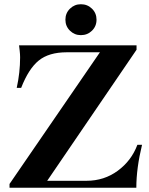

<svg xmlns="http://www.w3.org/2000/svg" viewBox="-20 -887 706 907"><path d="M25 -18 452 -640H295Q211 -640 163 -601Q115 -562 80 -472H59Q75 -544 75 -616Q75 -630 73 -647.5Q71 -665 70 -673H625V-652L203 -33H389Q472 -33 536.5 -80.5Q601 -128 629 -203H651Q624 -92 624 0H25ZM289 -794Q289 -825 310.5 -846Q332 -867 362 -867Q393 -867 414.5 -846Q436 -825 436 -794Q436 -763 414.5 -742Q393 -721 362 -721Q332 -721 310.5 -742Q289 -763 289 -794Z"/></svg>

Font: Ibarra Real Nova
Style: Bold
Weight: 700
Designer: Jose Maria Ribagorda & Octavio Pardo
Foundry: Jose Maria Ribagorda
Version: Version 1.014